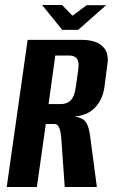

<svg xmlns="http://www.w3.org/2000/svg" viewBox="-20 -751 460 771"><path d="M7 0 91 -591H307Q366 -591 392.5 -564.5Q419 -538 411 -491L399 -399Q392 -352 362.5 -320Q333 -288 280 -283Q313 -278 325 -260.5Q337 -243 342 -204L369 0H240L226 -196Q225 -212 222 -225Q219 -238 213.5 -245.5Q208 -253 198 -253H164L128 0ZM175 -333H223Q249 -333 264 -348Q279 -363 284 -399L294 -470Q299 -502 289 -515Q279 -528 260 -528H202ZM230 -631 149 -731H229L271 -688L328 -730H406L294 -631Z"/></svg>

Font: Alumni Sans Thin
Style: Bold Italic
Weight: 700
Italic angle: -8°
Version: Version 1.016